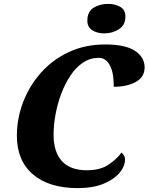

<svg xmlns="http://www.w3.org/2000/svg" viewBox="-20 -959 765 989"><path d="M381 10Q233 10 150 -60.5Q67 -131 67 -260Q67 -350 99.5 -434Q132 -518 191.5 -585Q251 -652 335 -691Q419 -730 521 -730Q626 -730 675.5 -697Q725 -664 725 -612Q725 -562 679.5 -537Q634 -512 566 -512Q566 -534 563.5 -559.5Q561 -585 552.5 -608Q544 -631 528.5 -646Q513 -661 487 -661Q444 -661 407.5 -636.5Q371 -612 343 -570Q315 -528 295.5 -476Q276 -424 266 -369.5Q256 -315 256 -266Q256 -176 299 -129Q342 -82 427 -82Q496 -82 538.5 -110.5Q581 -139 606 -173Q612 -168 618 -158.5Q624 -149 624 -138Q624 -102 595 -68Q566 -34 512 -12Q458 10 381 10ZM517 -787Q481 -787 455.5 -803Q430 -819 430 -852Q430 -900 462.5 -919.5Q495 -939 537 -939Q572 -939 599 -924Q626 -909 626 -873Q626 -830 592.5 -808.5Q559 -787 517 -787Z"/></svg>

Font: Noto Serif ExtraBold
Style: Italic
Weight: 800
Italic angle: -12°
Designer: Monotype Design Team
Foundry: Monotype Imaging Inc.
Version: Version 2.013